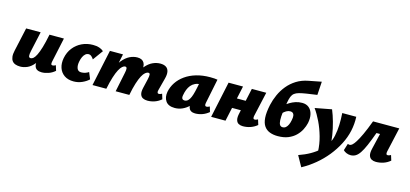

<svg xmlns="http://www.w3.org/2000/svg" viewBox="-77 -1304 4670 2185"><g transform="rotate(15 2258.0 -211.5)"><path d="M137 10Q104 10 79.5 1Q55 -8 41 -27Q27 -46 23.5 -76.5Q20 -107 30 -150L91 -427H262L211 -195Q202 -155 204.5 -134Q207 -113 228 -113Q243 -113 259 -126.5Q275 -140 292.5 -174.5Q310 -209 328.5 -270Q347 -331 366 -427H434Q408 -293 374 -207.5Q340 -122 301 -74.5Q262 -27 220 -8.5Q178 10 137 10ZM389 10Q357 10 335.5 -2Q314 -14 306 -41.5Q298 -69 308 -117L371 -427H536L474 -138Q470 -119 473 -108.5Q476 -98 490 -98Q497 -98 505.5 -100.5Q514 -103 526 -110L545 -49Q511 -19 469.5 -4.5Q428 10 389 10Z M767 16Q700 16 656.5 -14.5Q613 -45 596 -96.5Q579 -148 591 -212Q605 -283 645.5 -334.5Q686 -386 745.5 -414.5Q805 -443 876 -443Q918 -443 949 -433Q980 -423 1002 -403L915 -283Q905 -300 889.5 -314Q874 -328 855 -328Q834 -328 817.5 -314Q801 -300 789.5 -276Q778 -252 772 -221Q762 -172 774.5 -139Q787 -106 824 -106Q850 -106 872 -113.5Q894 -121 912 -133L944 -55Q911 -24 864.5 -4Q818 16 767 16Z M1636 10Q1605 10 1582 -1.5Q1559 -13 1550 -41Q1541 -69 1552 -117L1578 -228Q1586 -264 1584.5 -282Q1583 -300 1566 -300Q1549 -300 1530 -284.5Q1511 -269 1492.5 -234.5Q1474 -200 1455.5 -142Q1437 -84 1421 0H1362Q1387 -130 1421.5 -215Q1456 -300 1497 -348Q1538 -396 1582.5 -416Q1627 -436 1671 -436Q1713 -436 1738.5 -419.5Q1764 -403 1771 -369Q1778 -335 1764 -283L1726 -138Q1721 -120 1725 -109Q1729 -98 1742 -98Q1749 -98 1757.5 -100.5Q1766 -103 1778 -110L1797 -49Q1762 -19 1721 -4.5Q1680 10 1636 10ZM987 0 1078 -427H1232L1143 0ZM1094 0Q1118 -126 1151.5 -210Q1185 -294 1226 -343.5Q1267 -393 1311.5 -414.5Q1356 -436 1401 -436Q1460 -436 1481.5 -396Q1503 -356 1484 -283L1415 0H1260L1307 -228Q1315 -263 1312.5 -281.5Q1310 -300 1293 -300Q1277 -300 1259 -284.5Q1241 -269 1222.5 -234.5Q1204 -200 1185.5 -142Q1167 -84 1150 0Z M1958 10Q1881 10 1850 -35.5Q1819 -81 1831 -147Q1843 -207 1877 -258.5Q1911 -310 1966 -349.5Q2021 -389 2095 -411Q2169 -433 2259 -433Q2289 -433 2308.5 -431.5Q2328 -430 2345 -427L2286 -138Q2278 -98 2302 -98Q2309 -98 2318.5 -100.5Q2328 -103 2340 -110L2358 -49Q2322 -19 2281 -4.5Q2240 10 2197 10Q2169 10 2149 -1.5Q2129 -13 2121 -40.5Q2113 -68 2122 -117L2149 -249L2235 -277Q2220 -210 2192.5 -157Q2165 -104 2128 -66.5Q2091 -29 2047.5 -9.5Q2004 10 1958 10ZM2043 -101Q2061 -101 2075 -110.5Q2089 -120 2101.5 -140.5Q2114 -161 2124.5 -195Q2135 -229 2145 -278L2165 -377L2223 -320Q2211 -324 2200 -325Q2189 -326 2177 -326Q2138 -326 2109.5 -312.5Q2081 -299 2061.5 -275.5Q2042 -252 2030 -221Q2018 -190 2012 -154Q2007 -125 2016.5 -113Q2026 -101 2043 -101Z M2760 10Q2732 10 2710 -1.5Q2688 -13 2680 -42.5Q2672 -72 2684 -123L2750 -427H2920L2855 -138Q2851 -120 2854.5 -109Q2858 -98 2872 -98Q2878 -98 2886.5 -100.5Q2895 -103 2908 -110L2927 -49Q2891 -19 2848.5 -4.5Q2806 10 2760 10ZM2385 0 2476 -427H2646L2554 0ZM2504 -160 2529 -278H2793L2767 -160Z M3172 16Q3120 16 3078.5 0.5Q3037 -15 3011.5 -51Q2986 -87 2981.5 -149Q2977 -211 2997 -304Q3011 -367 3038.5 -428Q3066 -489 3108.5 -541Q3151 -593 3210.5 -630.5Q3270 -668 3349 -683L3498 -712L3488 -554L3364 -536Q3313 -528 3280 -519Q3247 -510 3227 -494.5Q3207 -479 3196 -452Q3185 -425 3177.5 -381Q3170 -337 3160 -269Q3152 -205 3154 -167Q3156 -129 3167.5 -112.5Q3179 -96 3200 -96Q3222 -96 3237.5 -109Q3253 -122 3264 -145.5Q3275 -169 3281 -201Q3288 -234 3285 -254.5Q3282 -275 3270.5 -284.5Q3259 -294 3240 -294Q3216 -294 3192.5 -280.5Q3169 -267 3148 -243L3124 -317Q3135 -328 3155 -345.5Q3175 -363 3204 -380.5Q3233 -398 3268.5 -410Q3304 -422 3346 -422Q3395 -422 3426.5 -395.5Q3458 -369 3469 -322.5Q3480 -276 3468 -217Q3459 -177 3438 -136Q3417 -95 3381.5 -60.5Q3346 -26 3294.5 -5Q3243 16 3172 16Z M3524 289 3454 164Q3529 138 3588.5 104Q3648 70 3691.5 29.5Q3735 -11 3763 -58Q3791 -105 3802 -159Q3815 -221 3817.5 -288Q3820 -355 3815 -428H3980Q3982 -386 3978.5 -344Q3975 -302 3966 -260Q3948 -178 3907 -98.5Q3866 -19 3808 53Q3750 125 3677.5 185Q3605 245 3524 289ZM3662 69Q3659 -20 3634.5 -106.5Q3610 -193 3573.5 -269Q3537 -345 3496 -402L3692 -439Q3717 -379 3737.5 -305.5Q3758 -232 3770.5 -154.5Q3783 -77 3784 -3Z M4029 11Q4003 11 3979 0.5Q3955 -10 3942 -25L3967 -105Q3976 -102 3981.5 -101Q3987 -100 3991 -100Q4003 -100 4019 -113.5Q4035 -127 4057.5 -162Q4080 -197 4110 -261Q4140 -325 4178 -427H4382L4364 -309H4250Q4216 -215 4189 -153Q4162 -91 4137.5 -55Q4113 -19 4087 -4Q4061 11 4029 11ZM4327 10Q4298 10 4275.5 -2Q4253 -14 4244.5 -43Q4236 -72 4248 -123L4320 -427H4487L4422 -138Q4418 -118 4421.5 -108Q4425 -98 4439 -98Q4445 -98 4453.5 -100.5Q4462 -103 4475 -110L4494 -49Q4459 -19 4416 -4.5Q4373 10 4327 10Z"/></g></svg>

Font: Ysabeau Office Black
Style: Italic
Weight: 900
Italic angle: -12°
Designer: Christian Thalmann (Catharsis Fonts)
Version: Version 2.001;gftools[0.9.30]; featfreeze: tnum,lnum,ss02